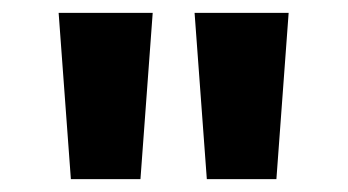

<svg xmlns="http://www.w3.org/2000/svg" viewBox="-20 -734 540 298"><path d="M198 -456 217 -714H71L90 -456ZM409 -456 428 -714H282L301 -456Z"/></svg>

Font: Noto Sans Mono UI Condensed ExtraBold
Style: Regular
Weight: 800
Width: 3
Designer: Monotype Design team
Foundry: Monotype Imaging Inc.
Version: 1.000